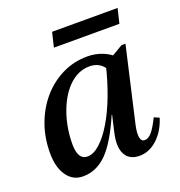

<svg xmlns="http://www.w3.org/2000/svg" viewBox="-123 -761 823 878"><g transform="rotate(-20 288.5 -322.0)"><path d="M133.6 12.7Q85.1 12.7 56.2 -28.3Q27.4 -69.3 27.4 -139.1Q27.4 -214.2 51.3 -279Q75.3 -343.8 117.6 -392.5Q159.9 -441.1 216.4 -468.7Q272.9 -496.3 338.1 -496.3Q377.6 -496.3 412.2 -482.3Q446.8 -468.4 473 -441.5L428 -310Q428 -378.4 403.5 -414.3Q379.1 -450.3 331.6 -450.3Q297.3 -450.3 267.7 -433.8Q238.2 -417.4 214.2 -387.8Q190.2 -358.2 173.1 -319.1Q156 -280 146.7 -235.2Q137.4 -190.4 137.4 -142.1Q137.4 -65.8 184.1 -65.8Q213.3 -65.8 244.7 -93.9Q276 -122 306.3 -172Q336.6 -222 362.4 -289.8Q388.2 -357.6 406.9 -437.2L455 -430.9L413.2 -207.1H352.2Q301.2 -89.1 250.4 -38.2Q199.7 12.7 133.6 12.7ZM409.4 12.7Q359.6 12.7 340.1 -24Q320.5 -60.7 335.9 -126.9L408.9 -445.7H426.4L503.6 -491.3H522.8L439.4 -127.5Q430.6 -88.1 434.8 -67.4Q438.9 -46.7 454.4 -46.7Q473.1 -46.7 489.8 -65.9Q506.6 -85.1 529.1 -130.8L554.1 -119.8Q535.5 -60.2 496.1 -23.7Q456.7 12.7 409.4 12.7ZM209 -586.2 226.1 -657.2H544.9L527.8 -586.2Z"/></g></svg>

Font: Platypi Light
Style: Italic
Weight: 300
Italic angle: -13°
Designer: David Sargent
Foundry: Bolt Cutter Type
Version: Version 1.200